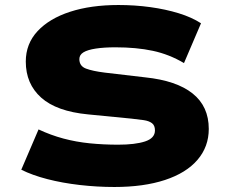

<svg xmlns="http://www.w3.org/2000/svg" viewBox="-20 -736 903 767"><path d="M437 11Q368 11 298.5 3Q229 -5 169 -20.5Q109 -36 65 -58L134 -219Q183 -196 233.5 -182.5Q284 -169 338.5 -163.5Q393 -158 452 -158Q520 -158 559.5 -171Q599 -184 599 -215Q599 -235 587 -244Q575 -253 554.5 -256Q534 -259 506 -262L332 -279Q206 -291 144.5 -346Q83 -401 83 -490Q83 -561 130 -611.5Q177 -662 260 -689Q343 -716 453 -716Q519 -716 580.5 -707.5Q642 -699 694 -683Q746 -667 783 -643L715 -484Q656 -519 590.5 -533Q525 -547 441 -547Q396 -547 363 -542Q330 -537 313.5 -527Q297 -517 297 -500Q297 -472 323.5 -462Q350 -452 398 -446L560 -427Q685 -414 749.5 -362.5Q814 -311 814 -221Q814 -150 769 -97.5Q724 -45 639 -17Q554 11 437 11Z"/></svg>

Font: Nunito Sans 7pt Expanded Black
Style: Regular
Weight: 900
Width: 7
Designer: Vernon Adams
Foundry: Vernon Adams
Version: Version 3.101;gftools[0.9.27]